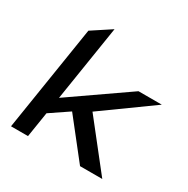

<svg xmlns="http://www.w3.org/2000/svg" viewBox="-150 -785 902 920"><g transform="rotate(30 301.5 -325.5)"><path d="M29 0H123L145 -139L247 -208L411 0H534L332 -256L603 -451H474L160 -233L226 -651L121 -582Z"/></g></svg>

Font: Charger Pro
Style: ExBdExtObl
Weight: 400
Designer: Jasper
Foundry: Cannot Into Space Fonts
Version: Version 1.09